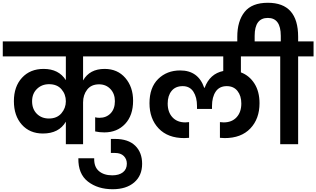

<svg xmlns="http://www.w3.org/2000/svg" viewBox="-41 -1038 2277 1382"><path d="M433 0V-162Q383 -77 268 -77Q173 -77 116 -141Q59 -205 59 -310Q59 -415 117.5 -478.5Q176 -542 273 -542Q382 -542 433 -461V-632H-21V-740H996V-632H557V-459Q604 -542 712 -542Q805 -542 861 -477Q917 -412 917 -313Q917 -207 859.5 -146Q802 -85 710 -85Q675 -85 644 -92V-194Q656 -190 675 -190Q724 -190 755 -222Q786 -254 786 -310Q786 -363 754 -397Q722 -431 672 -431Q616 -431 586.5 -393Q557 -355 557 -301V0ZM311 -185Q369 -185 401 -222.5Q433 -260 433 -309Q433 -359 401.5 -395.5Q370 -432 312 -432Q260 -432 225 -398Q190 -364 190 -309Q190 -253 224 -219Q258 -185 311 -185Z M770 324Q663 324 592 269Q521 214 523 101H637Q635 163 671 193.5Q707 224 767 224Q816 224 844 202Q872 180 872 140Q872 107 850 85Q828 63 787 63H757V-38H787Q882 -38 932 10.5Q982 59 982 141Q982 226 925 275Q868 324 770 324Z M1576 -44Q1568 -44 1542 -46V-159Q1560 -157 1569 -157Q1628 -157 1662 -194Q1696 -231 1696 -293Q1696 -348 1668.5 -383Q1641 -418 1591 -418Q1538 -418 1511.5 -378.5Q1485 -339 1485 -275V-254H1377V-275Q1377 -338 1351 -378Q1325 -418 1274 -418Q1222 -418 1194 -383.5Q1166 -349 1166 -293Q1166 -231 1200 -194Q1234 -157 1293 -157Q1300 -157 1320 -159V-46Q1294 -44 1286 -44Q1167 -44 1101 -113.5Q1035 -183 1035 -295Q1035 -408 1097.5 -469.5Q1160 -531 1256 -531Q1386 -531 1429 -406H1432Q1469 -507 1566 -527V-632H955V-740H1906V-632H1693V-517Q1754 -494 1790.5 -436.5Q1827 -379 1827 -295Q1827 -183 1761 -113.5Q1695 -44 1576 -44Z M1667 -711V-773Q1667 -886 1719.5 -952Q1772 -1018 1887 -1018Q2105 -1018 2105 -773V-740H2216V-632H2105V0H1976V-632H1865V-740H1980V-780Q1980 -909 1887 -909Q1792 -909 1792 -780V-711Z"/></svg>

Font: SVN-Poppins SemiBold
Style: Regular
Weight: 600
Designer: Ninad Kale (Devanagari), Jonny Pinhorn (Latin)
Foundry: Indian Type Foundry
Version: Version 3.002 2017